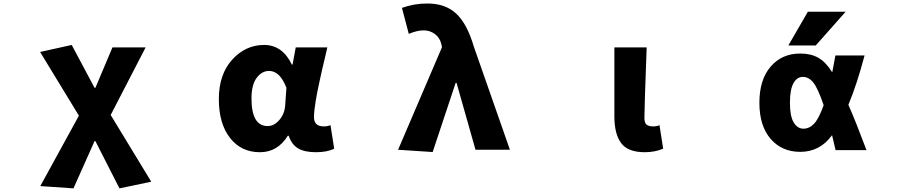

<svg xmlns="http://www.w3.org/2000/svg" viewBox="-20 -833 5040 1068"><path d="M388.7 214.8 204.1 202.1 418.9 -189.5 203.1 -543.9 378.9 -583 505.9 -344.7H510.7L605.5 -569.3H790L595.7 -193.4L821.3 177.7L644.5 214.8L510.7 -47.9H505.9Z M1425.8 13.7Q1321.3 13.7 1259.3 -65.9Q1197.3 -145.5 1197.3 -282.2Q1197.3 -418.9 1271.5 -501Q1345.7 -583 1449.2 -583Q1550.8 -583 1603.5 -473.6H1607.4L1625 -569.3H1800.8Q1797.9 -554.7 1787.6 -512.2Q1777.3 -469.7 1772.5 -448.7Q1767.6 -427.7 1759.3 -389.2Q1751 -350.6 1746.1 -326.7Q1741.2 -302.7 1736.3 -272.9Q1731.4 -243.2 1729 -220.7Q1726.6 -198.2 1726.6 -180.7Q1726.6 -129.9 1781.2 -129.9Q1800.8 -129.9 1818.4 -136.7L1838.9 -5.9Q1799.8 13.7 1737.3 13.7Q1674.8 13.7 1638.7 -7.3Q1602.5 -28.3 1585.9 -78.1H1581.1Q1524.4 13.7 1425.8 13.7ZM1468.8 -131.8Q1504.9 -131.8 1534.2 -166Q1563.5 -200.2 1566.4 -248L1573.2 -344.7Q1537.1 -438.5 1476.6 -438.5Q1436.5 -438.5 1407.7 -399.9Q1378.9 -361.3 1378.9 -285.2Q1378.9 -131.8 1468.8 -131.8Z M2386.7 12.7 2194.3 0 2438.5 -570.3 2435.5 -585Q2427.7 -622.1 2399.9 -643.1Q2372.1 -664.1 2336.9 -664.1Q2299.8 -664.1 2253.9 -644.5L2215.8 -789.1Q2281.2 -813.5 2357.4 -813.5Q2457 -813.5 2517.6 -757.3Q2578.1 -701.2 2615.2 -575.2L2816.4 0H2625L2519.5 -372.1H2514.6Z M3566.4 13.7Q3472.7 13.7 3435.1 -37.1Q3397.5 -87.9 3397.5 -184.6V-569.3H3577.1Q3564.5 -229.5 3564.5 -177.7Q3564.5 -150.4 3576.2 -140.1Q3587.9 -129.9 3613.3 -129.9Q3633.8 -129.9 3648.4 -136.7L3668.9 -5.9Q3623 13.7 3566.4 13.7Z M4561.5 -248Q4529.3 -342.8 4503.9 -374Q4478.5 -405.3 4445.8 -405.3Q4413.1 -405.3 4393.6 -370.1Q4374 -335 4374 -260.7Q4374 -186.5 4395 -151.9Q4416 -117.2 4449.2 -117.2Q4482.4 -117.2 4508.8 -145.5Q4535.2 -173.8 4561.5 -248ZM4699.2 -250Q4740.2 -157.2 4799.8 2H4627.9Q4623 -19.5 4608.4 -81.1Q4541 11.7 4431.6 11.7Q4329.1 11.7 4266.6 -60.5Q4204.1 -132.8 4204.1 -261.2Q4204.1 -389.6 4266.6 -462.4Q4329.1 -535.2 4431.6 -535.2Q4491.2 -535.2 4532.7 -511.2Q4574.2 -487.3 4609.4 -430.7Q4615.2 -459 4627 -524.4H4789.1Q4747.1 -365.2 4699.2 -250ZM4473.6 -767.6H4683.6L4517.6 -580.1H4365.2Z"/></svg>

Font: Gen Shin Gothic Monospace Heavy
Style: Bold
Weight: 800
Designer: [Source Han Sans]
Ryoko NISHIZUKA  (kana & ideographs); Paul D. Hunt (Latin, Greek & Cyrillic); Wenlong ZHANG  (bopomofo
Version: Version 1.002.20150607